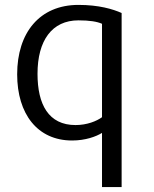

<svg xmlns="http://www.w3.org/2000/svg" viewBox="-20 -561 626 783"><path d="M396 -83C374 -67 335 -51 288 -51C178 -51 133 -135 133 -260C133 -396 192 -478 300 -478C345 -478 376 -473 396 -464ZM476 202V-508C440 -524 383 -541 300 -541C141 -541 50 -427 50 -258C50 -96 133 12 274 12C328 12 372 -4 396 -19V202Z"/></svg>

Font: Repo
Style: Regular
Weight: 400
Designer: Stefan Peev
Foundry: Context Ltd
Version: Version 0.000